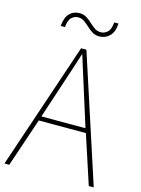

<svg xmlns="http://www.w3.org/2000/svg" viewBox="-132 -1023 768 1047"><g transform="rotate(15 252.0 -500.0)"><path d="M476 -51 386 -326H120L27 -51H0L241 -766H271L504 -51ZM282 -652Q276 -672 269.5 -692Q263 -712 255 -738Q248 -716 241 -694.5Q234 -673 227 -651L128 -351H377ZM102 -855Q106 -903 128 -926Q150 -949 184 -949Q207 -949 224.5 -938Q242 -927 256.5 -913Q271 -899 286.5 -888.5Q302 -878 321 -878Q342 -878 359 -893.5Q376 -909 379 -949H403Q401 -902 377.5 -878Q354 -854 320 -854Q296 -854 279 -865Q262 -876 247 -890Q232 -904 217 -914.5Q202 -925 182 -925Q163 -925 146.5 -910.5Q130 -896 126 -855Z"/></g></svg>

Font: Noto Sans Tamil UI SemiCondensed Thin
Style: Regular
Weight: 100
Width: 4
Designer: Jelle Bosma - Monotype Design Team
Foundry: Monotype Imaging Inc.
Version: Version 2.004; ttfautohint (v1.8.4.7-5d5b)